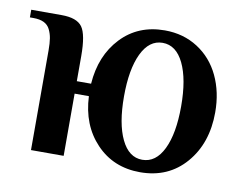

<svg xmlns="http://www.w3.org/2000/svg" viewBox="-60 -562 838 653"><g transform="rotate(10 358.5 -235.0)"><path d="M460 9.8Q367.7 9.8 308.1 -53Q248.5 -115.7 244.1 -214.8H194.8V0H82V-344.2Q82 -369.1 79.3 -385.5Q76.7 -401.9 69.6 -416Q62.5 -430.2 48.3 -437Q34.2 -443.8 12.2 -443.8H0V-470.2H105Q157.7 -470.2 176.3 -444.6Q194.8 -418.9 194.8 -344.2V-257.8H244.1Q251 -356 309.6 -418Q368.2 -480 460 -480Q524.4 -480 574.2 -448Q624 -416 650.4 -360.4Q676.8 -304.7 676.8 -234.9Q676.8 -128.4 617.2 -59.3Q557.6 9.8 460 9.8ZM460 -33.2Q506.8 -33.2 533 -87.2Q559.1 -141.1 559.1 -234.9Q559.1 -328.6 533 -382.8Q506.8 -437 460 -437Q413.6 -437 387.7 -382.8Q361.8 -328.6 361.8 -234.9Q361.8 -141.1 387.7 -87.2Q413.6 -33.2 460 -33.2Z"/></g></svg>

Font: El Messiri SemiBold
Style: Regular
Weight: 600
Designer: Mohamed Gaber
Foundry: Kief Type Foundry
Version: Version 2.007;PS 002.007;hotconv 1.0.88;makeotf.lib2.5.64775